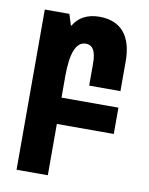

<svg xmlns="http://www.w3.org/2000/svg" viewBox="-85 -577 679 877"><g transform="rotate(10 254.5 -138.0)"><path d="M53 239H198V1H462V-121H198V-221C198 -330 221 -383 265 -383C298 -383 313 -355 313 -299V-197H458V-335C458 -455 403 -515 305 -515C249 -515 208 -492 186 -453H183L167 -504H53Z"/></g></svg>

Font: Noto Sans Armenian ExtraCondensed ExtraBold
Style: Regular
Weight: 800
Width: 2
Designer: Monotype Design Team
Foundry: Monotype Imaging Inc.
Version: Version 2.008